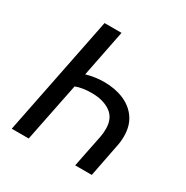

<svg xmlns="http://www.w3.org/2000/svg" viewBox="-152 -784 885 912"><g transform="rotate(30 290.5 -327.5)"><path d="M33 0 164 -655H257L206 -398Q226 -404 251.5 -408Q277 -412 303 -412Q363 -412 410.5 -392Q458 -372 485.5 -332.5Q513 -293 513 -235Q513 -221 511.5 -206.5Q510 -192 506 -174L472 0H381L417 -179Q419 -188 420 -200Q421 -212 421 -223Q421 -281 381.5 -309Q342 -337 278 -337Q253 -337 230.5 -333.5Q208 -330 191 -323L126 0Z"/></g></svg>

Font: Source Sans 3 Medium
Style: Italic
Weight: 500
Italic angle: -11°
Designer: Paul D. Hunt
Foundry: Adobe
Version: Version 3.052;hotconv 1.1.0;makeotfexe 2.6.0